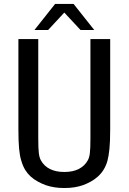

<svg xmlns="http://www.w3.org/2000/svg" viewBox="-20 -924 642 958"><path d="M254.9 -904.3H347.2L450.2 -774.4H381.8L300.8 -861.3L220.2 -774.4H151.9ZM300.8 14.2Q250 14.2 208.5 0Q189.5 -6.8 169.2 -17.8Q148.9 -28.8 133.3 -43Q118.2 -56.6 106.4 -75.2Q94.7 -93.8 86.4 -121.6Q78.6 -146 75.2 -182.9Q71.8 -219.7 71.8 -279.8V-729H170.9V-234.9Q170.9 -181.6 173.8 -159.2Q176.8 -136.7 184.1 -124Q199.7 -95.2 229.5 -80.6Q258.8 -65.9 300.8 -65.9Q343.3 -65.9 372.6 -80.6Q402.8 -96.2 418 -124Q425.8 -138.2 428.2 -158.7Q431.2 -181.6 431.2 -233.9V-729H529.8V-279.8Q529.8 -215.3 525.9 -179.4Q522 -143.6 516.1 -121.6Q502.9 -74.2 468.3 -43Q452.1 -28.3 432.4 -17.6Q412.6 -6.8 393.6 0Q375.5 6.3 352.5 10.3Q329.6 14.2 300.8 14.2Z"/></svg>

Font: Vazir Code Hack
Style: Code-Hack
Weight: 400
Foundry: DejaVu fonts team - Redesigned by Saber Rastikerdar
Version: Version 1.1.2